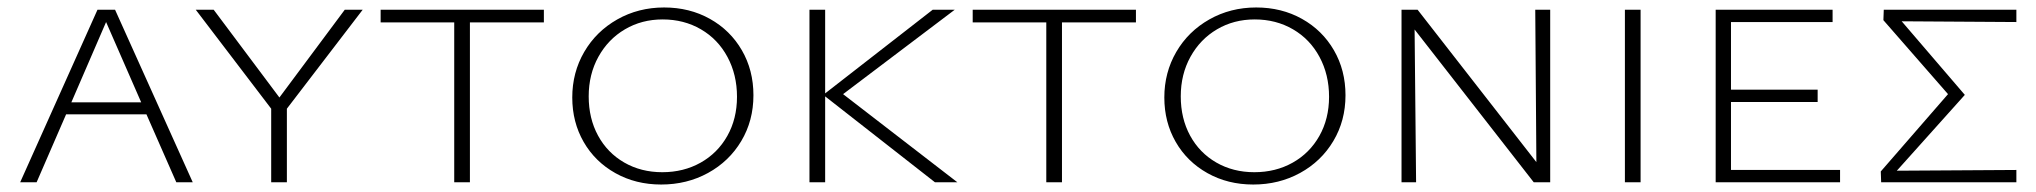

<svg xmlns="http://www.w3.org/2000/svg" viewBox="-20 -488 5451 514"><path d="M372 -182H157L78 0H34L241 -462H288L496 0H452ZM358 -214 264 -429 171 -214Z M748 -197V0H706V-197L504 -462H552L728 -227L903 -462H951Z M1436 -428H1238V0H1196V-428H999V-462H1436Z M1512 -227Q1512 -294 1544 -349Q1576 -404 1632.5 -436Q1689 -468 1758 -468Q1826 -468 1880.5 -437.5Q1935 -407 1966 -353.5Q1997 -300 1997 -233Q1997 -165 1964.5 -110.5Q1932 -56 1875.5 -25Q1819 6 1750 6Q1682 6 1627.5 -24.5Q1573 -55 1542.5 -108Q1512 -161 1512 -227ZM1953 -229Q1953 -288 1927.5 -335.5Q1902 -383 1856.5 -409.5Q1811 -436 1754 -436Q1698 -436 1653 -409.5Q1608 -383 1582 -336Q1556 -289 1556 -230Q1556 -171 1581 -125Q1606 -79 1651 -53Q1696 -27 1753 -27Q1810 -27 1855.5 -52.5Q1901 -78 1927 -124Q1953 -170 1953 -229Z M2483 0 2189 -230V0H2147V-462H2189V-238L2477 -462H2536L2237 -236L2543 0Z M3021 -428H2823V0H2781V-428H2584V-462H3021Z M3097 -227Q3097 -294 3129 -349Q3161 -404 3217.5 -436Q3274 -468 3343 -468Q3411 -468 3465.5 -437.5Q3520 -407 3551 -353.5Q3582 -300 3582 -233Q3582 -165 3549.5 -110.5Q3517 -56 3460.5 -25Q3404 6 3335 6Q3267 6 3212.5 -24.5Q3158 -55 3127.5 -108Q3097 -161 3097 -227ZM3538 -229Q3538 -288 3512.5 -335.5Q3487 -383 3441.5 -409.5Q3396 -436 3339 -436Q3283 -436 3238 -409.5Q3193 -383 3167 -336Q3141 -289 3141 -230Q3141 -171 3166 -125Q3191 -79 3236 -53Q3281 -27 3338 -27Q3395 -27 3440.5 -52.5Q3486 -78 3512 -124Q3538 -170 3538 -229Z M4130 -462V0H4086L3767 -409L3771 0H3732V-462H3775L4093 -54L4090 -462Z M4330 -462H4372V0H4330Z M4906 -33V0H4573V-462H4886V-429H4614V-248H4846V-215H4614V-33Z M5378 -429 5071 -431 5240 -234 5058 -31 5378 -33V0H5016L5015 -29L5195 -236L5022 -434L5023 -462H5378Z"/></svg>

Font: Ysabeau SC Light
Style: Regular
Weight: 300
Designer: Christian Thalmann (Catharsis Fonts)
Version: Version 0.003